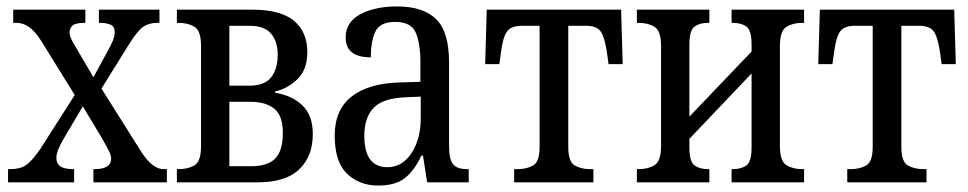

<svg xmlns="http://www.w3.org/2000/svg" viewBox="-20 -566 3005 596"><path d="M5 0V-41H13Q43 -41 61.5 -54Q80 -67 106 -105L212 -271L106 -442Q72 -495 32 -495H21V-536H245V-495H243Q214 -495 205 -486.5Q196 -478 196 -466Q196 -457 200.5 -446.5Q205 -436 215 -420L270 -326L314 -407Q324 -425 330 -439Q336 -453 336 -466Q336 -484 323 -489.5Q310 -495 291 -495H287V-536H475V-495H468Q443 -495 425.5 -483.5Q408 -472 382 -431L295 -291L419 -94Q438 -65 455 -53Q472 -41 487 -41H498V0H270V-41H274Q325 -41 325 -74Q325 -83 319 -95.5Q313 -108 297 -136L237 -236L178 -136Q168 -119 161.5 -103.5Q155 -88 155 -76Q155 -58 167.5 -49.5Q180 -41 208 -41H210V0Z M529 0V-41H535Q564 -41 584 -53Q604 -65 604 -112V-424Q604 -470 584 -482.5Q564 -495 535 -495H529V-536H763Q851 -536 892.5 -501.5Q934 -467 934 -404Q934 -350 903.5 -320.5Q873 -291 834 -282V-278Q886 -270 918.5 -239Q951 -208 951 -150Q951 -81 909 -40.5Q867 0 780 0ZM692 -300H754Q801 -300 821.5 -326Q842 -352 842 -396Q842 -437 821.5 -461.5Q801 -486 754 -486H692ZM692 -50H759Q811 -50 834.5 -74Q858 -98 858 -154Q858 -207 831.5 -228.5Q805 -250 757 -250H692Z M1154 10Q1096 10 1057.5 -26.5Q1019 -63 1019 -145Q1019 -225 1071 -266Q1123 -307 1219 -310L1285 -312V-373Q1285 -429 1271 -463.5Q1257 -498 1207 -498Q1159 -498 1145 -467.5Q1131 -437 1131 -388Q1053 -388 1053 -450Q1053 -497 1098 -521.5Q1143 -546 1213 -546Q1293 -546 1333.5 -507Q1374 -468 1374 -372V-113Q1374 -71 1386.5 -56Q1399 -41 1430 -41H1435V0H1306L1293 -83H1288Q1266 -36 1236.5 -13Q1207 10 1154 10ZM1182 -47Q1229 -47 1257.5 -91Q1286 -135 1286 -198V-266L1238 -264Q1168 -261 1139.5 -231Q1111 -201 1111 -145Q1111 -94 1129.5 -70.5Q1148 -47 1182 -47Z M1576 0V-41H1587Q1615 -41 1635 -52.5Q1655 -64 1655 -110V-486H1600Q1567 -486 1554 -468.5Q1541 -451 1535 -403L1530 -367H1486L1491 -536H1908L1913 -367H1869L1864 -403Q1857 -451 1844.5 -468.5Q1832 -486 1799 -486H1744V-110Q1744 -64 1764 -52.5Q1784 -41 1812 -41H1822V0Z M1957 0V-41H1963Q1992 -41 2012 -53.5Q2032 -66 2032 -113V-423Q2032 -470 2012 -482.5Q1992 -495 1963 -495H1957V-536H2182V-495H2177Q2152 -495 2136 -483.5Q2120 -472 2120 -427V-204L2313 -406V-427Q2313 -472 2297 -483.5Q2281 -495 2255 -495H2251V-536H2476V-495H2470Q2441 -495 2421 -482.5Q2401 -470 2401 -423V-113Q2401 -66 2421 -53.5Q2441 -41 2470 -41H2476V0H2251V-41H2255Q2281 -41 2297 -52.5Q2313 -64 2313 -109V-338L2120 -135V-109Q2120 -64 2136 -52.5Q2152 -41 2177 -41H2182V0Z M2610 0V-41H2621Q2649 -41 2669 -52.5Q2689 -64 2689 -110V-486H2634Q2601 -486 2588 -468.5Q2575 -451 2569 -403L2564 -367H2520L2525 -536H2942L2947 -367H2903L2898 -403Q2891 -451 2878.5 -468.5Q2866 -486 2833 -486H2778V-110Q2778 -64 2798 -52.5Q2818 -41 2846 -41H2856V0Z"/></svg>

Font: Noto Serif Condensed
Style: Regular
Weight: 400
Width: 3
Designer: Monotype Design Team
Foundry: Monotype Imaging Inc.
Version: Version 2.013; ttfautohint (v1.8.4.7-5d5b)